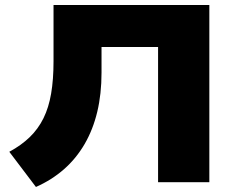

<svg xmlns="http://www.w3.org/2000/svg" viewBox="-20 -725 947 764"><path d="M123 19 17 -121Q65 -147 98.5 -179.5Q132 -212 153 -254.5Q174 -297 183.5 -353Q193 -409 193 -481V-705H813V0H609V-538H384V-436Q384 -351 367 -280Q350 -209 316.5 -151.5Q283 -94 234.5 -51.5Q186 -9 123 19Z"/></svg>

Font: Nunito Sans 7pt SemiExpanded Black
Style: Regular
Weight: 900
Width: 6
Designer: Vernon Adams
Foundry: Vernon Adams
Version: Version 3.101;gftools[0.9.27]